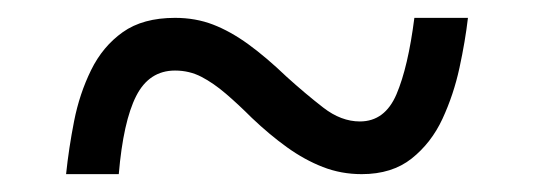

<svg xmlns="http://www.w3.org/2000/svg" viewBox="-20 -433 599 215"><path d="M54 -238Q57 -267 63 -297.5Q69 -328 82 -354.5Q95 -381 117.5 -397Q140 -413 176 -413Q199 -413 218.5 -405.5Q238 -398 258 -383.5Q278 -369 301 -347Q322 -328 342 -312.5Q362 -297 383 -297Q411 -297 424 -327.5Q437 -358 444 -413H504Q501 -387 494.5 -357Q488 -327 475.5 -300Q463 -273 441 -255.5Q419 -238 385 -238Q362 -238 341.5 -246Q321 -254 301.5 -268Q282 -282 262 -301Q247 -316 233 -328Q219 -340 205.5 -347Q192 -354 176 -354Q147 -354 132.5 -325.5Q118 -297 113 -238Z"/></svg>

Font: Noto Serif Telugu
Style: Regular
Weight: 400
Designer: Jelle Bosma - Monotype Design Team
Foundry: Monotype Imaging Inc.
Version: Version 2.003